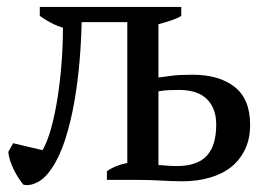

<svg xmlns="http://www.w3.org/2000/svg" viewBox="-20 -520 781 555"><path d="M504 -474Q493 -467 475 -461Q457 -455 438 -450V-296Q455 -298 476 -301Q497 -304 537 -304Q613 -304 658 -269Q703 -234 703 -159Q703 -119 688.5 -88.5Q674 -58 648.5 -37.5Q623 -17 586.5 -6.5Q550 4 507 4Q480 4 446.5 2Q413 0 375 0H289V-25Q313 -42 348 -49V-456H216Q215 -403 210 -343.5Q205 -284 195 -226.5Q185 -169 169 -118.5Q153 -68 130 -34Q111 -5 89 6.5Q67 18 48 14Q33 -3 19.5 -30.5Q6 -58 4 -81L18 -106L103 -86Q117 -110 128 -150Q139 -190 146.5 -238Q154 -286 158 -338.5Q162 -391 162 -440Q142 -446 125.5 -455Q109 -464 95 -474V-500H504ZM438 -43Q452 -42 465 -41Q478 -40 491 -40Q550 -40 577.5 -69.5Q605 -99 605 -160Q605 -188 596 -207.5Q587 -227 572.5 -238.5Q558 -250 539 -255Q520 -260 499 -260Q485 -260 469.5 -259.5Q454 -259 438 -256Z"/></svg>

Font: PT Serif
Style: Regular
Weight: 400
Designer: A.Korolkova, O.Umpeleva, V.Yefimov
Foundry: ParaType Ltd
Version: Version 1.000W OFL; ttfautohint (v1.6)